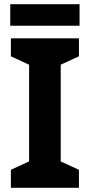

<svg xmlns="http://www.w3.org/2000/svg" viewBox="-20 -897 429 917"><path d="M357 0H32V-86L119 -126V-588L32 -628V-714H357V-628L270 -588V-126L357 -86ZM360 -877V-774H29V-877Z"/></svg>

Font: Noto Sans Gunjala Gondi
Style: Regular
Weight: 400
Designer: Ek Type
Foundry: Ek Type
Version: Version 1.004